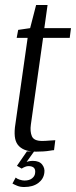

<svg xmlns="http://www.w3.org/2000/svg" viewBox="-20 -608 305 771"><path d="M125 1Q103 1 86 -4Q69 -9 57 -20.5Q45 -32 41 -50.5Q37 -69 40 -97L91 -456H47L53 -488L101 -495L125 -588H171L158 -495H265L260 -456H153L104 -108Q100 -80 108 -61Q116 -42 149 -42Q162 -42 178.5 -43.5Q195 -45 202 -45L197 -5Q192 -5 181 -3Q170 -1 155 0Q140 1 125 1ZM77 143Q61 143 49 138Q37 133 30 129L43 105Q48 110 59 113.5Q70 117 78 117Q98 117 109 108Q120 99 121 87Q125 59 94 59Q88 59 80.5 62Q73 65 67 69L48 58L88 0H117L82 49L77 47Q85 42 94 40Q103 38 112 38Q138 38 149.5 53Q161 68 158 86Q155 111 133.5 127Q112 143 77 143Z"/></svg>

Font: Alumni Sans
Style: Italic
Weight: 400
Italic angle: -8°
Version: Version 1.016